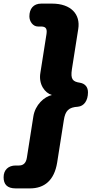

<svg xmlns="http://www.w3.org/2000/svg" viewBox="-69 -865 521 1065"><path d="M18 180H97C178 180 232 135 248 37L285 -198C293 -252 313 -270 363 -273C397 -276 419 -307 419 -353C419 -382 403 -401 375 -406C335 -412 321 -424 330 -482L365 -704C378 -785 326 -845 219 -845H160C116 -845 94 -816 94 -774C94 -746 114 -718 141 -718H156C181 -718 194 -711 189 -677L155 -461C144 -397 180 -349 219 -338C177 -329 126 -284 116 -219L80 10C75 42 58 53 36 53H18C-22 53 -49 77 -49 118C-49 157 -30 180 18 180Z"/></svg>

Font: SN Pro Heavy
Style: Italic
Weight: 800
Italic angle: -9°
Designer: Tobias Whetton
Foundry: Supernotes
Version: Version 1.001;Glyphs 3.2 (3249)